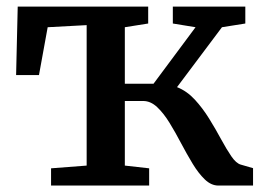

<svg xmlns="http://www.w3.org/2000/svg" viewBox="-20 -576 819 596"><path d="M138.5 0V-53.5L249 -62V-498L128 -491.5L101 -343H30L35 -555.5H440V-503L367.5 -491.5V-316H456.5L587 -491.5L516.5 -503V-555.5H741.5V-503L669 -491.5L529.5 -305.5Q560 -293.5 584.5 -267Q609 -240.5 629.2 -207.8Q649.5 -175 666.2 -144Q683 -113 698 -91Q713 -69 727.5 -65L765.5 -54V0H658Q635.5 0 615.8 -19Q596 -38 578 -67.8Q560 -97.5 542.2 -131.2Q524.5 -165 506.2 -194.8Q488 -224.5 467.8 -243.5Q447.5 -262.5 424.5 -262.5H367.5V-62L443 -53.5V0Z"/></svg>

Font: Merriweather SemiBold
Style: Regular
Weight: 600
Version: Version 2.100